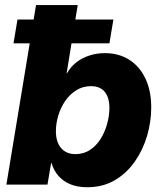

<svg xmlns="http://www.w3.org/2000/svg" viewBox="-20 -748 657 778"><path d="M333.5 10.7Q294.4 10.7 265.4 -1.2Q236.3 -13.2 217 -35.2Q197.8 -57.1 189 -86.9H187L172.4 0H5.9L126 -727.5H294.9L250 -451.2H251.5Q266.1 -477.1 289.1 -495.1Q312 -513.2 341.8 -522.9Q371.6 -532.7 404.8 -532.7Q461.4 -532.7 503.7 -505.9Q545.9 -479 569.3 -429.7Q592.8 -380.4 592.8 -312.5Q592.8 -255.4 576.2 -198.2Q559.6 -141.1 526.6 -93.8Q493.7 -46.4 445.3 -17.8Q397 10.7 333.5 10.7ZM285.6 -123.5Q319.8 -123.5 345.7 -141.1Q371.6 -158.7 388.7 -186.8Q405.8 -214.8 414.6 -247.6Q423.3 -280.3 423.3 -311Q423.3 -353 404.3 -376Q385.3 -398.9 349.1 -398.9Q315.9 -398.9 289.6 -382.6Q263.2 -366.2 244.6 -339.4Q226.1 -312.5 216.3 -280.3Q206.5 -248 206.5 -216.3Q206.5 -172.9 227.5 -148.2Q248.5 -123.5 285.6 -123.5ZM34.7 -572.3 50.8 -668.9H439.5L423.3 -572.3Z"/></svg>

Font: Inter 28pt ExtraBold
Style: Italic
Weight: 800
Italic angle: -9.3988°
Designer: Rasmus Andersson
Foundry: rsms
Version: Version 4.001;git-66647c0bb